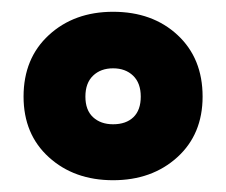

<svg xmlns="http://www.w3.org/2000/svg" viewBox="-20 -915 384 326"><path d="M20 -751Q20 -816 63 -855.5Q106 -895 172 -895Q239 -895 281.5 -855.5Q324 -816 324 -751Q324 -687 281 -648Q238 -609 172 -609Q106 -609 63 -648Q20 -687 20 -751ZM219 -751Q219 -774 206 -786.5Q193 -799 172 -799Q151 -799 138 -786.5Q125 -774 125 -751Q125 -728 138 -716Q151 -704 172 -704Q194 -704 206.5 -716Q219 -728 219 -751Z"/></svg>

Font: Farro
Style: Bold
Weight: 700
Designer: Aceler Chua
Foundry: Grayscale Limited
Version: Version 1.101